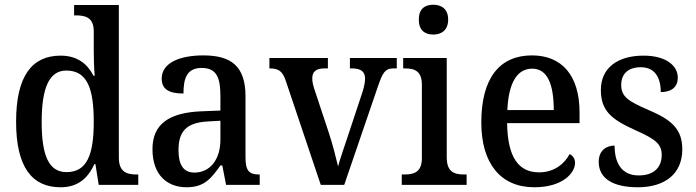

<svg xmlns="http://www.w3.org/2000/svg" viewBox="-20 -781 2939 811"><path d="M236 10C309 10 351 -28 379 -88H383L397 0H564V-44H556C514 -44 482 -56 482 -115V-760H293V-716H301C341 -716 376 -707 376 -649V-570C376 -536 377 -493 380 -461H375C349 -511 307 -546 236 -546C115 -546 48 -460 48 -267C48 -75 115 10 236 10ZM261 -54C186 -54 156 -124 156 -266C156 -406 186 -483 260 -483C349 -483 376 -406 376 -267C376 -128 348 -54 261 -54Z M768 10C843 10 872 -27 911 -82H919L935 0H1077V-44H1074C1032 -44 1017 -60 1017 -116V-374C1017 -501 957 -547 839 -547C740 -547 663 -516 663 -449C663 -404 694 -386 755 -386C755 -450 769 -494 832 -494C899 -494 911 -447 911 -373V-314L834 -311C694 -306 624 -257 624 -151C624 -41 687 10 768 10ZM801 -52C755 -52 734 -85 734 -146C734 -223 764 -263 858 -268L911 -271V-191C911 -108 868 -52 801 -52Z M1187 -440 1335 0H1434L1576 -415C1597 -477 1608 -492 1642 -492H1656V-536H1458V-492H1468C1504 -492 1522 -478 1522 -450C1522 -435 1519 -418 1512 -395L1449 -205C1433 -158 1415 -105 1408 -78C1400 -112 1385 -172 1369 -220L1307 -407C1302 -423 1299 -436 1299 -450C1299 -478 1315 -492 1350 -492H1365V-536H1118V-492C1157 -492 1173 -481 1187 -440Z M1810 -635C1844 -635 1873 -653 1873 -698C1873 -744 1844 -761 1810 -761C1775 -761 1749 -744 1749 -698C1749 -653 1775 -635 1810 -635ZM1677 0H1951V-44H1940C1898 -44 1867 -55 1867 -117V-536H1683V-492H1691C1731 -492 1762 -481 1762 -423V-113C1762 -55 1730 -44 1689 -44H1677Z M2237 10C2356 10 2409 -50 2409 -93C2409 -112 2398 -125 2386 -130C2364 -89 2321 -53 2257 -53C2170 -53 2124 -117 2122 -261H2428V-306C2428 -464 2352 -547 2227 -547C2091 -547 2013 -452 2013 -264C2013 -91 2094 10 2237 10ZM2319 -316H2123C2128 -429 2163 -491 2228 -491C2294 -491 2319 -422 2319 -316Z M2674 10C2790 10 2862 -48 2862 -150C2862 -237 2815 -276 2718 -317C2635 -353 2604 -372 2604 -422C2604 -467 2631 -497 2687 -497C2741 -497 2771 -460 2771 -392C2818 -392 2843 -415 2843 -453C2843 -502 2796 -546 2698 -546C2590 -546 2518 -495 2518 -401C2518 -312 2564 -276 2664 -231C2749 -193 2775 -173 2775 -126C2775 -74 2742 -40 2678 -40C2606 -40 2576 -92 2576 -166C2545 -166 2509 -149 2509 -97C2509 -28 2568 10 2674 10Z"/></svg>

Font: Noto Serif Devanagari SemiCondensed Medium
Style: Regular
Weight: 500
Width: 4
Designer: Universal Thirst, Indian Type Foundry and the Monotype Design Team
Foundry: Monotype Imaging Inc.
Version: Version 2.004